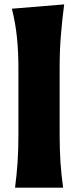

<svg xmlns="http://www.w3.org/2000/svg" viewBox="-20 -871 362 891"><path d="M49.8 0Q57.6 -60.1 61.5 -116.9Q65.4 -173.8 65.4 -244.6V-560.5Q65.4 -629.4 58.8 -695.8Q52.2 -762.2 35.2 -830.6L277.8 -850.6Q269 -783.7 262.9 -711.4Q256.8 -639.2 256.8 -560.5V-244.6Q256.8 -173.8 260.7 -116.9Q264.6 -60.1 272.9 0Z"/></svg>

Font: Pinar DS1 ExtraBold
Style: Regular
Weight: 800
Designer: Amin Abedi
Version: Version 3.000